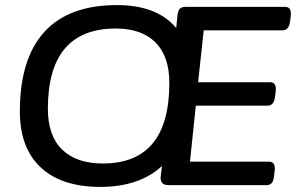

<svg xmlns="http://www.w3.org/2000/svg" viewBox="-20 -727 1168 754"><path d="M374 7Q222 7 140 -69.5Q58 -146 58 -289Q58 -496 154 -601.5Q250 -707 439 -707Q597 -707 672 -617L677 -667Q679 -684 685.5 -692Q692 -700 710 -700H1100Q1125 -700 1122 -666L1119 -643Q1115 -608 1090 -608H780L758 -404H1041Q1066 -404 1063 -370L1060 -347Q1056 -312 1031 -312H749L726 -92H1037Q1062 -92 1059 -58L1056 -35Q1053 0 1028 0H642Q608 0 611 -33L616 -75Q527 7 374 7ZM384 -85Q645 -85 645 -401Q645 -506 590.5 -560.5Q536 -615 435 -615Q168 -615 168 -300Q168 -194 224 -139.5Q280 -85 384 -85Z"/></svg>

Font: Asap Semi Expanded Semi Expanded Medium
Style: Italic
Weight: 500
Width: 6
Italic angle: -6°
Designer: Pablo Cosgaya
Foundry: Omnibus-Type
Version: Version 3.001; ttfautohint (v1.8.4.7-5d5b)